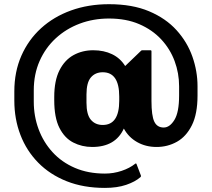

<svg xmlns="http://www.w3.org/2000/svg" viewBox="-20 -738 1035 938"><path d="M666 127.5Q640.5 150 596.5 165Q552.5 180 492.5 180Q388 180 306 147.5Q224 115 166.8 56.8Q109.5 -1.5 79.8 -79Q50 -156.5 50 -246.5V-291.5Q50 -387 84.2 -465.2Q118.5 -543.5 180.5 -600Q242.5 -656.5 327.2 -687Q412 -717.5 512.5 -717.5Q626.5 -717.5 708.2 -683Q790 -648.5 842.5 -590.5Q895 -532.5 920 -461.2Q945 -390 945 -316.5V-271.5Q945 -181.5 917.5 -126.2Q890 -71 844.5 -45.5Q799 -20 745 -20Q692 -20 650 -43.8Q608 -67.5 585 -110Q544 -20 430.5 -20Q380 -20 337.8 -41.8Q295.5 -63.5 270.2 -113.5Q245 -163.5 245 -248.5V-264Q245 -344 270.5 -394.5Q296 -445 339.2 -468.8Q382.5 -492.5 435.5 -492.5Q487.5 -492.5 527.5 -473.2Q567.5 -454 591.5 -415.5L666.5 -487.5Q670 -492.5 675 -492.5H715Q720 -492.5 720 -487.5V-245Q720 -172.5 733.8 -143.8Q747.5 -115 780 -115Q809 -115 832 -152Q855 -189 855 -271.5V-316.5Q855 -380.5 833 -439.8Q811 -499 767.5 -545.8Q724 -592.5 660.2 -620Q596.5 -647.5 512.5 -647.5Q436 -647.5 369.5 -622.5Q303 -597.5 252.5 -551Q202 -504.5 173.5 -440Q145 -375.5 145 -296.5V-241.5Q145 -170.5 168.5 -107Q192 -43.5 236.8 5.5Q281.5 54.5 346 82.2Q410.5 110 492.5 110Q534.5 110 574 96.8Q613.5 83.5 640.5 62Q645 58.5 647 63.5L668 118.5Q670 124 666 127.5ZM402.5 -236Q402.5 -178 424 -152.8Q445.5 -127.5 482 -127.5Q562.5 -127.5 562.5 -246V-266.5Q562.5 -385 482 -385Q445.5 -385 424 -359.8Q402.5 -334.5 402.5 -276.5Z"/></svg>

Font: MFEK Sans
Style: Bold
Weight: 700
Designer: Owen Earl
Foundry: indestructible type*
Version: Version 0.001; ttfautohint (v1.8.4.7-5d5b)